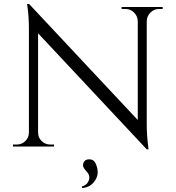

<svg xmlns="http://www.w3.org/2000/svg" viewBox="-20 -735 881 963"><path d="M778 -690Q753 -690 735 -672.5Q717 -655 716 -630V-114Q716 -56 723 -4L725 14H716L171 -568V-70Q171 -45 189 -27.5Q207 -10 232 -10H251V0H45V-10H64Q89 -10 107 -27.5Q125 -45 125 -71V-590Q125 -651 118 -699L116 -715H126L671 -133V-629Q670 -655 652 -672.5Q634 -690 609 -690H590V-700H796V-690ZM399 81Q406 64 427 64Q451 64 460.5 86.5Q470 109 470 129.5Q470 150 457 170Q433 206 392 208L390 201Q412 194 421 179Q437 152 417 128Q415 126 411.5 121.5Q408 117 405.5 114.5Q403 112 400.5 107.5Q398 103 397 99Q395 90 399 81Z"/></svg>

Font: Cinzel Decorative
Style: Regular
Weight: 400
Designer: Natanael Gama
Version: Version 1.002;PS 001.002;hotconv 1.0.56;makeotf.lib2.0.21325